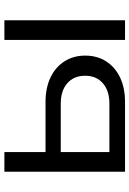

<svg xmlns="http://www.w3.org/2000/svg" viewBox="126 -730 603 896"><g transform="rotate(-90 428.0 -281.5)"><path d="M690 -563H782V0H690ZM75 0V-563H167V-29L130 -73H393Q453 -73 488 -103.5Q523 -134 523 -186Q523 -239 488 -269.5Q453 -300 393 -300H137V-371H401Q466 -371 514.5 -348Q563 -325 590 -283Q617 -241 617 -186Q617 -130 590 -88Q563 -46 514.5 -23Q466 0 401 0Z"/></g></svg>

Font: Unbounded Light
Style: Regular
Weight: 300
Designer: Luke Prowse, Jean-Baptiste Morizot, Fátima Lázaro, Florian Runge
Foundry: NaN
Version: Version 1.700